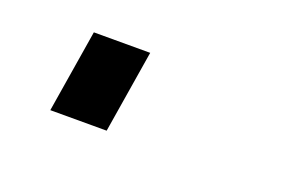

<svg xmlns="http://www.w3.org/2000/svg" viewBox="-40 -41 512 349"><g transform="rotate(20 216.0 134.0)"><path d="M179 214 205 54H96L70 214Z"/></g></svg>

Font: Iosevka Sparkle Oblique
Style: Bold
Weight: 700
Italic angle: -9°
Designer: Belleve Invis
Foundry: Belleve Invis
Version: Version 4.5.0; ttfautohint (v1.8.3)